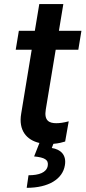

<svg xmlns="http://www.w3.org/2000/svg" viewBox="-20 -696 418 938"><path d="M377.8 -545.5H267.8L289.4 -676.1H171.9L150.2 -545.5H72.1L56.8 -453.1H134.9L83.5 -140.6C69.6 -59.7 109.4 -12.1 172.6 2.5L146.7 68.2C197.8 73.2 218.8 84.2 213.1 115.1C206.7 146.7 171.2 160.2 119.3 160.2L110.4 221.6C219.1 221.6 286.2 177.6 296.9 111.9C306.1 59.7 274.9 33.4 233 27L240.8 6.7C266.7 4.6 285.9 -0.7 298.3 -4.6L315.7 -103.3C290.8 -96.6 271.3 -94.1 255 -94.1C221.2 -94.1 194.2 -105.5 203.8 -161.9L252.1 -453.1H362.6Z"/></svg>

Font: Magic Ui Pro Semi Bold
Style: Italic
Weight: 600
Italic angle: -9.39999°
Designer: Stefan Endress, Andreas Faust
Version: Version 1.000;FEAKit 1.0